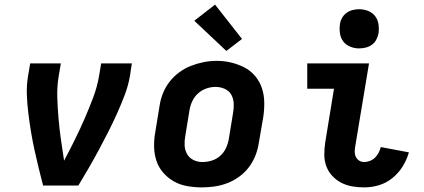

<svg xmlns="http://www.w3.org/2000/svg" viewBox="-20 -805 1840 833"><path d="M167 0Q157 -38 147.5 -77Q138 -116 129.5 -155Q121 -194 114.5 -233.5Q108 -273 103 -313Q98 -353 96.5 -394.5Q95 -436 102 -477L111 -530H244L235 -477Q227 -430 228.5 -383Q230 -336 234 -290Q238 -244 244.5 -198.5Q251 -153 258 -108Q282 -153 304.5 -198.5Q327 -244 347 -290Q367 -336 384.5 -382.5Q402 -429 410 -477L419 -530H552L544 -477Q537 -435 521.5 -394Q506 -353 488 -313Q470 -273 450 -233.5Q430 -194 409 -155Q388 -116 365.5 -77Q343 -38 320 0Z M856 8Q824 8 792.5 2.5Q761 -3 734.5 -18Q708 -33 688 -56Q668 -79 658.5 -108Q649 -137 648.5 -169.5Q648 -202 654 -234L672 -344Q676 -372 686.5 -399Q697 -426 715 -449.5Q733 -473 757.5 -491Q782 -509 809 -519.5Q836 -530 864 -535.5Q892 -541 920 -541Q953 -541 983.5 -533.5Q1014 -526 1041 -512Q1068 -498 1087.5 -474.5Q1107 -451 1116.5 -422Q1126 -393 1126.5 -360.5Q1127 -328 1122 -296L1103 -186Q1099 -158 1088.5 -131Q1078 -104 1060.5 -80.5Q1043 -57 1018.5 -39Q994 -21 966.5 -10.5Q939 0 911 4Q883 8 856 8ZM858 -102Q879 -102 899.5 -108.5Q920 -115 936 -129.5Q952 -144 961 -164Q970 -184 973 -204L991 -314Q995 -335 994 -356Q993 -377 983.5 -394Q974 -411 955 -419.5Q936 -428 915 -428Q895 -428 875 -421Q855 -414 839 -399.5Q823 -385 814 -365.5Q805 -346 802 -326L784 -216Q780 -195 781 -174.5Q782 -154 791.5 -137Q801 -120 819 -111Q837 -102 858 -102ZM962 -584 823 -715 913 -785 1030 -636Z M1560 8Q1533 8 1507.5 3.5Q1482 -1 1460 -12.5Q1438 -24 1421 -42.5Q1404 -61 1395.5 -84.5Q1387 -108 1387 -134.5Q1387 -161 1391 -187L1429 -420H1313V-530H1581L1521 -169Q1519 -158 1519 -146Q1519 -134 1524 -124Q1529 -114 1538.5 -108Q1548 -102 1560 -102Q1572 -102 1585 -107Q1598 -112 1607.5 -121.5Q1617 -131 1623 -143Q1629 -155 1632 -167L1754 -144Q1745 -112 1727 -83Q1709 -54 1682.5 -32.5Q1656 -11 1624 -1.5Q1592 8 1560 8ZM1538 -595Q1518 -595 1499.5 -602.5Q1481 -610 1469.5 -625Q1458 -640 1455 -660Q1452 -680 1455 -701Q1457 -715 1464.5 -728Q1472 -741 1484 -749.5Q1496 -758 1510 -761.5Q1524 -765 1538 -765Q1559 -765 1577.5 -757.5Q1596 -750 1607.5 -735Q1619 -720 1622 -700Q1625 -680 1622 -659Q1619 -645 1612 -632Q1605 -619 1593 -610.5Q1581 -602 1566.5 -598.5Q1552 -595 1538 -595Z"/></svg>

Font: Iosevka Curly XBdEx
Style: Italic
Weight: 800
Width: 7
Italic angle: -9°
Monospace: yes
Designer: Belleve Invis
Foundry: Belleve Invis
Version: Version 11.1.0; ttfautohint (v1.8.3)